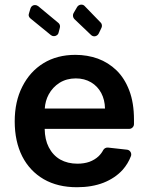

<svg xmlns="http://www.w3.org/2000/svg" viewBox="-20 -786 633 817"><path d="M166.2 -23.4Q106.5 -58.2 74.6 -120.7Q42.6 -184.3 42.6 -269.5Q42.6 -354 74.9 -417.3Q107.2 -481.5 164.8 -517Q222.7 -552.6 300.8 -552.6Q351.2 -552.6 396.3 -536.6Q441.4 -519.9 475.9 -486.5Q510.3 -453.1 530.2 -400.6Q550.1 -348.4 550.1 -277V-258.2Q550.1 -249.6 544 -243.6Q538 -237.6 529.5 -237.6H170.1Q170.8 -191.8 187.5 -159.4Q205.3 -125 236.2 -107.2Q267.8 -89.5 309.3 -89.5Q337.7 -89.5 360.1 -97.3Q383.2 -105.8 399.5 -121.1Q411.9 -133.2 419 -147Q421.9 -152.7 427.7 -155.7Q433.6 -158.7 440 -158L519.9 -149.1Q528.1 -148.4 533.2 -142.4Q538.4 -136.4 538.4 -128.6Q538.4 -124.3 536.9 -121.1Q524.9 -89.5 501.8 -63.2Q469.8 -28.1 420.5 -8.5Q371.1 10.7 307.5 10.7Q225.5 10.7 166.2 -23.4ZM426.8 -324.2Q426.1 -361.2 410.9 -389.9Q395.6 -419 367.5 -435.7Q339.1 -452.4 302.6 -452.4Q263.5 -452.4 233.3 -433.6Q203.8 -414.8 187.1 -383.9Q172.6 -356.9 170.5 -324.2ZM209.5 -632.1Q216.3 -632.1 222.1 -636.4Q228 -640.6 229.4 -647.7L234.7 -668Q235.4 -671.5 235.4 -673.7Q235.4 -677.9 233.5 -682Q231.5 -686.1 228.3 -688.6L142.8 -759.6Q136 -764.6 128.9 -764.6Q122.2 -764.6 117 -760.8Q111.9 -757.1 109.7 -750.4L103.3 -729Q101.9 -724.8 101.9 -722.7Q101.9 -714.1 109.7 -707.4L196.4 -636.7Q202.1 -632.1 209.5 -632.1ZM290.5 -720.2Q290.5 -710.9 297.2 -704.2L366.8 -637.8Q373.2 -631.4 381.7 -631.4Q387.4 -631.4 392.6 -634.8Q397.7 -638.1 400.6 -644.2L411.9 -668Q413.7 -672.2 413.7 -676.1Q413.7 -685 407.7 -690.7L340.9 -759.6Q335.2 -766.3 326 -766.3Q320.7 -766.3 315.7 -763.5Q310.7 -760.7 307.9 -755.7L293 -730.1Q290.5 -726.2 290.5 -720.2Z"/></svg>

Font: DeltaSans SemiBold
Style: Regular
Weight: 600
Designer: Rasmus Andersson
Foundry: rsms
Version: Version 3.012